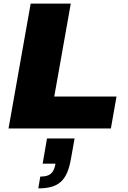

<svg xmlns="http://www.w3.org/2000/svg" viewBox="-20 -708 707 1058"><path d="M27 0H591L622 -176H279L370 -688H149ZM191 330C303 330 350 288 371 167L391 55H239L215 194H286C276 247 255 265 202 265Z"/></svg>

Font: Archivo Black
Style: Italic
Weight: 900
Italic angle: -10°
Designer: Hector Gatti
Foundry: Omnibus-Type
Version: Version 2.001